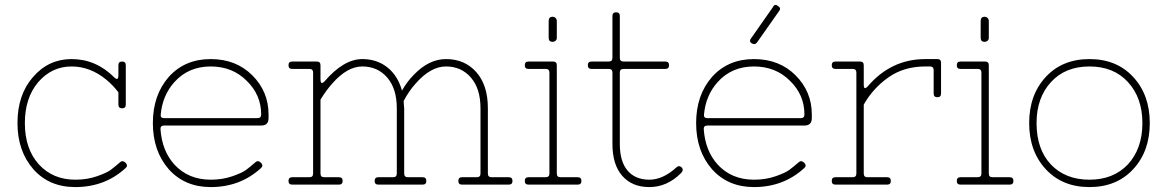

<svg xmlns="http://www.w3.org/2000/svg" viewBox="-20 -750 4742 780"><path d="M286 10Q180 10 116 -62Q51 -136 51 -250Q51 -365 114 -437Q177 -510 271 -510Q370 -510 445 -435Q461 -420 461 -445V-485Q461 -500 476 -500Q491 -500 491 -485V-325Q491 -310 476 -310Q461 -310 461 -325V-375Q439 -404 411 -427Q346 -480 271 -480Q190 -480 135 -416Q81 -352 81 -250Q81 -145 138 -82Q195 -20 286 -20Q334 -20 374 -34Q414 -48 430 -60Q446 -72 469 -92Q479 -100 491 -88Q501 -76 490 -67Q406 10 286 10Z M836 -20Q884 -20 924 -34Q964 -48 980 -60Q996 -72 1019 -92Q1029 -100 1041 -88Q1051 -76 1040 -67Q956 10 836 10Q731 10 666 -62Q601 -136 601 -250Q601 -364 666 -438Q731 -510 836 -510Q939 -510 1005 -444Q1071 -378 1071 -285V-270Q1071 -240 1041 -240H647Q631 -240 632 -225Q638 -138 688 -82Q745 -20 836 -20ZM633 -285Q631 -270 647 -270H1026Q1041 -270 1041 -285Q1041 -365 982 -422Q924 -480 836 -480Q745 -480 688 -416Q640 -362 633 -285Z M1167 -30H1237Q1252 -30 1252 -45V-455Q1252 -470 1237 -470H1167Q1152 -470 1152 -485Q1152 -500 1167 -500H1267Q1282 -500 1282 -485V-429Q1282 -403 1298 -419Q1376 -510 1452 -510Q1511 -510 1553.5 -476.5Q1596 -443 1613 -382Q1634 -419 1661 -446Q1722 -510 1792 -510Q1868 -510 1915 -457Q1962 -404 1962 -310V-45Q1962 -30 1977 -30H2047Q2062 -30 2062 -15Q2062 0 2047 0H1857Q1842 0 1842 -15Q1842 -30 1857 -30H1917Q1932 -30 1932 -45V-310Q1932 -390 1893 -435Q1854 -480 1792 -480Q1729 -480 1668 -410Q1641 -380 1620 -340Q1620 -334 1620.5 -327Q1621 -320 1621.5 -316Q1622 -312 1622 -310V-45Q1622 -30 1637 -30H1697Q1712 -30 1712 -15Q1712 0 1697 0H1517Q1502 0 1502 -15Q1502 -30 1517 -30H1577Q1592 -30 1592 -45V-310Q1592 -390 1553 -435Q1514 -480 1452 -480Q1391 -480 1331 -412Q1304 -382 1282 -345V-45Q1282 -30 1297 -30H1357Q1372 -30 1372 -15Q1372 0 1357 0H1167Q1152 0 1152 -15Q1152 -30 1167 -30Z M2327 -30Q2342 -30 2342 -15Q2342 0 2327 0H2127Q2112 0 2112 -15Q2112 -30 2127 -30H2197Q2212 -30 2212 -45V-455Q2212 -470 2197 -470H2127Q2112 -470 2112 -485Q2112 -500 2127 -500H2227Q2242 -500 2242 -485V-45Q2242 -30 2257 -30ZM2225 -580Q2209 -580 2209 -596V-665Q2209 -682 2225 -682Q2232 -682 2237 -677Q2242 -672 2242 -665V-596Q2242 -589 2237 -584.5Q2232 -580 2225 -580Z M2618 -20Q2673 -20 2728 -70Q2739 -80 2749 -70Q2759 -60 2747 -47Q2690 10 2618 10Q2548 10 2508 -35.5Q2468 -81 2468 -165V-455Q2468 -470 2453 -470H2383Q2368 -470 2368 -485Q2368 -500 2383 -500H2453Q2468 -500 2468 -515V-685Q2468 -700 2483 -700Q2498 -700 2498 -685V-515Q2498 -500 2513 -500H2683Q2698 -500 2698 -485Q2698 -470 2683 -470H2513Q2498 -470 2498 -455V-165Q2498 -94 2529.5 -57Q2561 -20 2618 -20Z M3031 -594 3120 -721Q3124 -730 3131 -730Q3136 -730 3141 -725Q3149 -720 3149 -715Q3149 -709 3145 -705L3055 -577Q3050 -571 3044 -571Q3038 -571 3034 -574Q3027 -578 3027 -584Q3027 -590 3031 -594ZM3043 -20Q3091 -20 3131 -34Q3171 -48 3187 -60Q3203 -72 3226 -92Q3236 -100 3248 -88Q3258 -76 3247 -67Q3163 10 3043 10Q2938 10 2873 -62Q2808 -136 2808 -250Q2808 -364 2873 -438Q2938 -510 3043 -510Q3146 -510 3212 -444Q3278 -378 3278 -285V-270Q3278 -240 3248 -240H2854Q2838 -240 2839 -225Q2845 -138 2895 -82Q2952 -20 3043 -20ZM2840 -285Q2838 -270 2854 -270H3233Q3248 -270 3248 -285Q3248 -365 3189 -422Q3131 -480 3043 -480Q2952 -480 2895 -416Q2847 -362 2840 -285Z M3758 -480H3739Q3652 -480 3589 -435.5Q3526 -391 3489 -325V-45Q3489 -30 3504 -30H3584Q3599 -30 3599 -15Q3599 0 3584 0H3374Q3359 0 3359 -15Q3359 -30 3374 -30H3444Q3459 -30 3459 -45V-455Q3459 -470 3444 -470H3374Q3359 -470 3359 -485Q3359 -500 3374 -500H3474Q3489 -500 3489 -485V-406Q3489 -382 3505 -399Q3600 -510 3739 -510H3788Q3803 -510 3803 -495V-370Q3803 -355 3788 -355Q3773 -355 3773 -370V-465Q3773 -480 3758 -480Z M4082 -30Q4097 -30 4097 -15Q4097 0 4082 0H3882Q3867 0 3867 -15Q3867 -30 3882 -30H3952Q3967 -30 3967 -45V-455Q3967 -470 3952 -470H3882Q3867 -470 3867 -485Q3867 -500 3882 -500H3982Q3997 -500 3997 -485V-45Q3997 -30 4012 -30ZM3980 -580Q3964 -580 3964 -596V-665Q3964 -682 3980 -682Q3987 -682 3992 -677Q3997 -672 3997 -665V-596Q3997 -589 3992 -584.5Q3987 -580 3980 -580Z M4229 -62Q4161 -135 4161 -250Q4161 -365 4229 -438Q4296 -510 4406 -510Q4516 -510 4583 -438Q4651 -365 4651 -250Q4651 -135 4583 -62Q4516 10 4406 10Q4296 10 4229 -62ZM4191 -250Q4191 -144 4249 -82Q4308 -20 4406 -20Q4503 -20 4562 -82Q4621 -146 4621 -250Q4621 -353 4562 -417Q4504 -480 4406 -480Q4308 -480 4250 -417Q4191 -353 4191 -250Z"/></svg>

Font: ClassicType
Style: Regular
Weight: 400
Version: Version 1.004